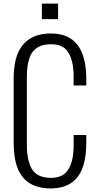

<svg xmlns="http://www.w3.org/2000/svg" viewBox="-20 -1039 544 1072"><path d="M304.2 -932.1H213.9V-1019H304.2ZM56.2 -244.1V-596.2Q56.2 -690.4 82 -746.6Q130.4 -852.1 265.1 -852.1Q461.9 -852.1 461.9 -596.2V-562H391.1V-611.8Q391.1 -693.4 364.7 -740.2Q337.9 -792 265.1 -792Q202.1 -792 169.9 -758.3Q154.8 -743.2 146 -719.2Q129.9 -676.3 129.9 -611.8V-227.1Q129.9 -148.9 155.8 -99.1Q185.1 -45.9 265.1 -45.9Q336.4 -45.9 364.7 -98.6Q391.1 -145.5 391.1 -227.1V-285.2H461.9V-244.1Q461.9 -150.9 437 -92.3Q394 11.2 265.1 13.2Q170.4 13.2 119.1 -36.6Q96.2 -59.6 81.5 -92.3Q56.2 -150.9 56.2 -244.1Z"/></svg>

Font: VL Oswald
Style: Light
Weight: 300
Designer: vernon adams
Foundry: vernon adams
Version: Version ; ttfautohint (v0.92.18-e454-dirty) -l 8 -r 50 -G 20